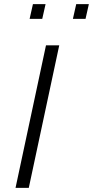

<svg xmlns="http://www.w3.org/2000/svg" viewBox="-20 -907 449 927"><path d="M55 0 202 -688H266L119 0ZM332 -816 348 -887H409L393 -816ZM123 -816 139 -887H200L184 -816Z"/></svg>

Font: Saira Thin Light
Style: Italic
Weight: 300
Italic angle: -12°
Version: Version 1.101